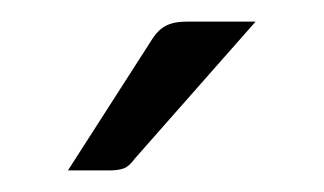

<svg xmlns="http://www.w3.org/2000/svg" viewBox="-20 -739 300 178"><path d="M120 -701Q126 -711 133.5 -715Q141 -719 154 -719H217L105 -592Q100 -585 95 -583Q90 -581 81 -581H43Z"/></svg>

Font: Aleo Light
Style: Regular
Weight: 300
Designer: Alessio Laiso
Foundry: Alessio Laiso
Version: Version 2.000